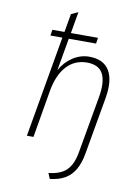

<svg xmlns="http://www.w3.org/2000/svg" viewBox="-100 -785 739 1061"><g transform="rotate(10 269.0 -254.5)"><path d="M256 213 243 182Q310 175 343.5 142.2Q377 109.5 389 40L445 -277Q461 -367 437.2 -411.5Q413.5 -456 348 -456Q279 -456 233.5 -406.5Q188 -357 172 -264L127 0H90L189 -568H122L127 -601H195L213 -704L252 -722L231 -601H383L378 -568H225L193 -386Q219.5 -434 262.5 -462Q305.5 -490 354 -490Q434.5 -490 467.2 -436Q500 -382 482 -279L426 40Q416.5 95 395.5 131.5Q374.5 168 340 188Q305.5 208 256 213Z"/></g></svg>

Font: Overpass Thin
Style: Italic
Weight: 250
Italic angle: -10°
Designer: Delve Withrington, Dave Bailey, Thomas Jockin
Foundry: Delve Fonts LLC
Version: Version 4.000